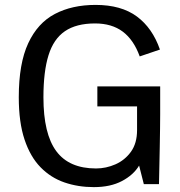

<svg xmlns="http://www.w3.org/2000/svg" viewBox="-20 -747 731 779"><path d="M360.8 12.2Q296.9 12.2 241.5 -6.8Q186 -25.9 144.5 -68.4Q103 -110.8 79.6 -180.7Q56.2 -250.5 56.2 -352.5Q56.2 -489.3 94.5 -571.5Q132.8 -653.8 202.6 -690.4Q272.5 -727.1 367.7 -727.1Q471.7 -727.1 535.2 -680.2Q598.6 -633.3 628.9 -545.9L546.9 -518.1Q522.5 -585.4 478 -618.7Q433.6 -651.9 365.7 -651.9Q289.6 -651.9 243.4 -620.4Q197.3 -588.9 176.8 -522.7Q156.2 -456.5 156.2 -352.1Q156.2 -204.1 208.3 -133.8Q260.3 -63.5 369.6 -63.5Q410.2 -63.5 448.5 -80.3Q486.8 -97.2 511.5 -131.6Q536.1 -166 536.1 -219.2V-315.4H375V-396.5H629.9V-283.7Q629.9 -261.2 629.4 -226.1Q628.9 -190.9 628.2 -151.9Q627.4 -112.8 626.7 -78.1Q626 -43.5 625.5 -21.7Q625 0 625 0H563.5L544.4 -75.2Q521.5 -37.1 474.9 -12.5Q428.2 12.2 360.8 12.2Z"/></svg>

Font: Pontano Sans Medium
Style: Regular
Weight: 500
Designer: Vernon Adams
Foundry: Vernon Adams
Version: Version 2.001